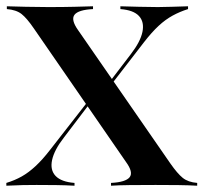

<svg xmlns="http://www.w3.org/2000/svg" viewBox="-21 -591 647 611"><path d="M332.3 0V-8.9Q379 -11.3 391.5 -27Q404 -42.7 379.8 -75.8L87.1 -500Q64.5 -533.1 47.6 -546.4Q30.6 -559.7 0.8 -562.1V-571Q28.2 -570.2 61.7 -569.4Q95.2 -568.5 133.1 -568.5Q179.8 -568.5 216.1 -569.4Q252.4 -570.2 275 -571V-562.1Q228.2 -559.7 216.1 -544Q204 -528.2 227.4 -495.2L521 -71Q543.5 -38.7 560.5 -25Q577.4 -11.3 606.5 -8.9V0Q579 -1.6 546 -2Q512.9 -2.4 474.2 -2.4Q428.2 -2.4 391.9 -2Q355.6 -1.6 332.3 0ZM-0.8 0V-8.9Q25.8 -16.9 48 -29.4Q70.2 -41.9 92.3 -62.5Q114.5 -83.1 138.7 -114.5L264.5 -275.8L271.8 -271L182.3 -153.2Q151.6 -113.7 144.8 -81.9Q137.9 -50 156 -31Q174.2 -12.1 216.1 -8.9V0Q188.7 -1.6 157.7 -2Q126.6 -2.4 95.2 -2.4Q73.4 -2.4 51.6 -2Q29.8 -1.6 -0.8 0ZM314.5 -297.6 306.5 -302.4 395.2 -418.5Q425.8 -458.1 432.3 -489.5Q438.7 -521 421.4 -539.9Q404 -558.9 362.1 -562.1V-571Q391.9 -570.2 421.8 -569.4Q451.6 -568.5 481.5 -568.5Q504 -568.5 525.4 -569.4Q546.8 -570.2 577.4 -571V-562.1Q551.6 -554 528.6 -541.5Q505.6 -529 483.9 -508.9Q462.1 -488.7 437.1 -456.5Z"/></svg>

Font: Playfair 144pt
Style: Bold
Weight: 700
Version: Version 2.001;gftools[0.9.30]